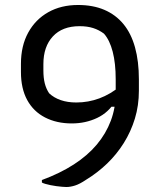

<svg xmlns="http://www.w3.org/2000/svg" viewBox="-20 -740 640 770"><path d="M293 -720Q353 -720 398.5 -700.5Q444 -681 475 -643.5Q506 -606 521.5 -550Q537 -494 537 -422V-376Q537 -317 521 -264.5Q505 -212 476.5 -166.5Q448 -121 409.5 -84Q371 -47 325 -19Q300 -2 281 4Q262 10 246 10Q239 10 228.5 9Q218 8 206 6.5Q194 5 182.5 2.5Q171 0 162 -2.5Q153 -5 148 -8V-18Q221 -45 276 -80.5Q331 -116 368 -160Q405 -204 424.5 -256Q444 -308 444 -367V-422Q444 -486 432 -532.5Q420 -579 397 -605Q377 -620 353.5 -627.5Q330 -635 299 -635Q230 -635 192 -594Q154 -553 154 -483V-458Q154 -428 159.5 -406Q165 -384 177 -366Q196 -348 223.5 -338.5Q251 -329 286 -329Q334 -329 378.5 -345.5Q423 -362 464 -396V-312H411L443 -335Q416 -289 369.5 -267Q323 -245 268 -245Q207 -245 160.5 -269Q114 -293 89 -339Q64 -385 64 -451V-484Q64 -556 93 -609Q122 -662 173.5 -691Q225 -720 293 -720Z"/></svg>

Font: Rec Mono Semicasual
Style: Regular
Weight: 400
Version: Version 1.085; ttfautohint (v1.8.4.7-5d5b)